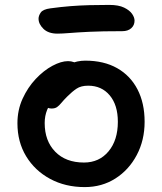

<svg xmlns="http://www.w3.org/2000/svg" viewBox="-20 -750 661 782"><path d="M325 12Q246 12 184 -21.5Q122 -55 86.5 -113.5Q51 -172 51 -248Q51 -302 72 -348Q93 -394 125.5 -428.5Q158 -463 193.5 -482Q229 -501 257 -501Q270 -501 280.5 -497Q291 -493 297 -485Q303 -477 303 -463Q303 -437 292.5 -417.5Q282 -398 250 -384Q221 -368 201.5 -347.5Q182 -327 172 -302.5Q162 -278 162 -249Q162 -176 205 -132Q248 -88 322 -88Q384 -88 422 -133.5Q460 -179 460 -254Q460 -322 427 -361.5Q394 -401 339 -401Q310 -401 292 -389Q274 -377 254 -357Q239 -342 230 -331Q221 -320 212.5 -314Q204 -308 190 -308Q174 -308 164 -318.5Q154 -329 154 -356Q154 -380 169 -406Q184 -432 208.5 -454Q233 -476 264 -489.5Q295 -503 327 -503Q403 -503 457 -472.5Q511 -442 540 -386Q569 -330 569 -254Q569 -179 537 -118.5Q505 -58 450 -23Q395 12 325 12ZM214 -613Q177 -613 157 -632.5Q137 -652 137 -674Q137 -686 146 -699Q155 -712 185 -716Q229 -722 267.5 -725Q306 -728 344.5 -729Q383 -730 425 -730Q463 -730 485.5 -719Q508 -708 518 -693.5Q528 -679 528 -666Q528 -647 514.5 -635Q501 -623 478 -623Q395 -623 344 -620.5Q293 -618 263 -615.5Q233 -613 214 -613Z"/></svg>

Font: Shantell Sans Medium
Style: Regular
Weight: 500
Designer: Stephen Nixon, Anya Danilova, Shantell Martin
Foundry: Arrow Type
Version: Version 1.011;[c5ecc13dd]